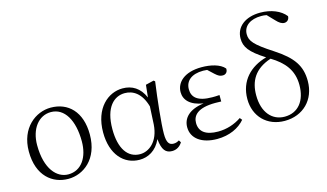

<svg xmlns="http://www.w3.org/2000/svg" viewBox="-92 -1100 2404 1412"><g transform="rotate(-15 1109.5 -394.0)"><path d="M278 14C392 14 514 -73 514 -261C514 -435 418 -526 286 -526C172 -526 48 -435 48 -256C48 -68 159 14 278 14ZM286 -18C200 -18 119 -102 119 -285C119 -408 185 -494 279 -494C382 -494 444 -389 444 -227C444 -109 388 -18 286 -18Z M821 14C884 14 949 -18 985 -99C993 -15 1019 14 1068 14C1103 14 1130 -5 1146 -32L1135 -49C1121 -41 1110 -36 1092 -36C1059 -36 1041 -56 1041 -125C1041 -199 1060 -379 1079 -514L1069 -522L1007 -507L997 -413C963 -492 905 -526 833 -526C723 -526 612 -434 612 -249C612 -82 701 14 821 14ZM994 -346 987 -210C978 -80 901 -25 835 -25C741 -25 684 -106 684 -255C684 -422 758 -488 840 -488C902 -488 964 -452 994 -346Z M1411 14C1505 14 1579 -22 1624 -75L1610 -92C1558 -57 1497 -37 1432 -37C1337 -37 1290 -74 1290 -140C1290 -197 1331 -246 1465 -246C1476 -246 1485 -246 1510 -245V-294C1486 -292 1471 -292 1455 -292C1343 -292 1303 -332 1303 -393C1303 -456 1350 -498 1440 -498L1470 -496L1514 -455C1538 -433 1551 -427 1572 -427C1594 -427 1611 -444 1608 -470C1574 -510 1503 -526 1435 -526C1303 -526 1239 -462 1239 -388C1239 -328 1283 -280 1381 -265C1267 -250 1219 -194 1219 -126C1219 -40 1295 14 1411 14Z M1926 14C2066 14 2164 -84 2164 -226C2164 -341 2115 -414 1981 -501C1845 -589 1819 -623 1819 -674C1819 -737 1874 -776 1956 -776C1970 -776 1984 -775 1997 -772L2048 -719C2070 -695 2089 -683 2108 -683C2131 -683 2147 -700 2147 -724C2109 -773 2037 -802 1955 -802C1842 -802 1767 -744 1767 -655C1767 -591 1798 -546 1913 -473C1789 -439 1700 -351 1700 -212C1700 -79 1792 14 1926 14ZM1942 -455C2037 -397 2097 -328 2097 -214C2097 -95 2037 -16 1933 -16C1839 -16 1770 -90 1770 -222C1770 -328 1814 -413 1942 -455Z"/></g></svg>

Font: Noto Serif JP Light
Style: Regular
Weight: 300
Designer: Ryoko NISHIZUKA 西塚涼子 (kana & ideographs); Frank Grießhammer (Latin, Greek & Cyrillic); Wenlong ZHANG 张文龙 (bopomofo); San
Foundry: Adobe
Version: Version 2.001;hotconv 1.1.0;makeotfexe 2.6.0